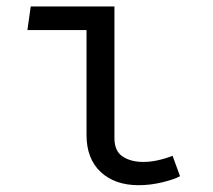

<svg xmlns="http://www.w3.org/2000/svg" viewBox="-20 -546 640 578"><path d="M240.5 -455.5H62.5L72.5 -526.5H324.5V-130Q324.5 -91.5 349 -75Q373.5 -58.5 411.5 -58.5Q432.5 -58.5 455.2 -63.5Q478 -68.5 499.5 -77L522 -15.5Q504.5 -6 468.8 2.8Q433 11.5 397 11.5Q326 11.5 283.2 -28.2Q240.5 -68 240.5 -139.5Z"/></svg>

Font: Fira Code Light
Style: Regular
Weight: 400
Monospace: yes
Version: Version 5.002